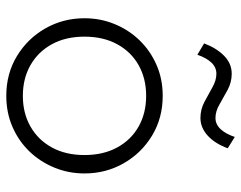

<svg xmlns="http://www.w3.org/2000/svg" viewBox="-100 -670 785 626"><g transform="rotate(90 293.0 -357.5)"><path d="M293 15Q220.5 15 163.2 -19.8Q106 -54.5 73 -112.5Q40 -170.5 40 -240Q40 -292 59 -338.2Q78 -384.5 112.2 -419.8Q146.5 -455 192.5 -475Q238.5 -495 293 -495Q365.5 -495 422.8 -460.2Q480 -425.5 513 -367.5Q546 -309.5 546 -240Q546 -188 527 -141.8Q508 -95.5 474 -60.2Q440 -25 393.8 -5Q347.5 15 293 15ZM293 -39Q349.5 -39 393 -63.8Q436.5 -88.5 461.2 -133.5Q486 -178.5 486 -240Q486 -301.5 461.2 -346.8Q436.5 -392 393 -416.5Q349.5 -441 293 -441Q236.5 -441 193 -416.5Q149.5 -392 124.8 -346.8Q100 -301.5 100 -240Q100 -178.5 124.8 -133.5Q149.5 -88.5 193 -63.8Q236.5 -39 293 -39ZM159 -608 122 -630Q137 -670 162.2 -695Q187.5 -720 221 -720Q248.5 -720 273.2 -706.8Q298 -693.5 320.8 -680.2Q343.5 -667 365 -667Q386 -667 401.8 -684Q417.5 -701 427 -730L464 -707Q448.5 -665 422.5 -641.5Q396.5 -618 365 -618Q337.5 -618 312.8 -631Q288 -644 265.2 -657Q242.5 -670 221 -670Q200 -670 184.8 -654Q169.5 -638 159 -608Z"/></g></svg>

Font: Geologica Roman Thin
Style: Regular
Weight: 250
Designer: Sindre Bremnes, Frode Helland
Foundry: Monokrom Skriftforlag AS
Version: Version 1.010;gftools[0.9.28]